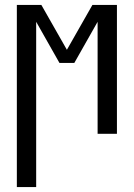

<svg xmlns="http://www.w3.org/2000/svg" viewBox="-20 -540 540 775"><path d="M48 215V-520H147L250 -339L353 -520H452V0H374V-452L280 -286H220L126 -452V215Z"/></svg>

Font: Iosevka SS04
Style: Regular
Weight: 400
Monospace: yes
Designer: Belleve Invis
Foundry: Belleve Invis
Version: Version 19.0.0; ttfautohint (v1.8.4)